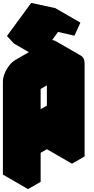

<svg xmlns="http://www.w3.org/2000/svg" viewBox="-63 -1253 646 1323"><path d="M217 -740 433 -865Q467 -885 493.5 -870Q520 -855 520 -815V-175L433 -125V-325L217 -200V0L130 50V-590Q130 -617 142 -646.5Q154 -676 174 -701.5Q194 -727 217 -740ZM433 -425V-765L217 -640V-300ZM337 -1033 206 -853 158 -905 325 -1133 491 -1097 450 -1007ZM433 -325V-125L260 -225V-425ZM433 -765V-425L260 -525V-865ZM491 -1097 325 -1133 152 -1233 318 -1197ZM433 -425 217 -300 43 -400 260 -525ZM494 -870Q467 -885 433 -865L217 -740Q194 -727 174 -701.5Q154 -676 142 -646.5Q130 -617 130 -590V50L-43 -50V-690Q-43 -717 -31.1 -746.5Q-19.3 -776 0.5 -801.5Q20.3 -827 43 -840L260 -965Q294.4 -985 320 -970ZM325 -1133 158 -905 -15 -1005 152 -1233ZM158 -905 206 -853 33 -953 -15 -1005Z"/></svg>

Font: Nabla Normal
Style: Regular
Weight: 400
Designer: Arthur Reinders Folmer
Version: Version 1.000